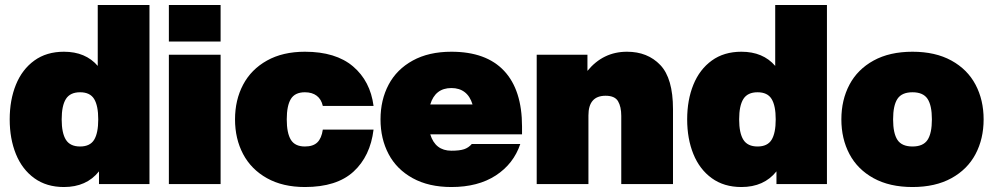

<svg xmlns="http://www.w3.org/2000/svg" viewBox="-20 -740 3994 772"><path d="M378 0V-51Q328 12 237 12Q167 12 118 -23.5Q69 -59 44 -120.5Q19 -182 19 -260Q19 -338 44 -399.5Q69 -461 118 -496.5Q167 -532 237 -532Q324 -532 373 -475V-720H581V0ZM302 -151Q342 -151 358.5 -178Q375 -205 375 -260Q375 -315 358.5 -342Q342 -369 302 -369Q262 -369 245 -342Q228 -315 228 -260Q228 -205 245 -178Q262 -151 302 -151Z M659 -520H867V0H659ZM659 -720H867V-573H659Z M925 -260Q925 -338 957.5 -399.5Q990 -461 1053.5 -496.5Q1117 -532 1206 -532Q1330 -532 1399.5 -473Q1469 -414 1482 -314H1278Q1272 -341 1253.5 -355Q1235 -369 1206 -369Q1166 -369 1149.5 -342Q1133 -315 1133 -260Q1133 -205 1149.5 -178Q1166 -151 1206 -151Q1239 -151 1256 -167.5Q1273 -184 1278 -219H1482Q1469 -112 1401.5 -50Q1334 12 1206 12Q1117 12 1053.5 -23.5Q990 -59 957.5 -120.5Q925 -182 925 -260Z M1510 -260Q1510 -338 1542.5 -399.5Q1575 -461 1639.5 -496.5Q1704 -532 1795 -532Q1935 -532 2007 -455Q2079 -378 2079 -231V-200H1710Q1730 -134 1795 -134Q1828 -134 1846 -140Q1864 -146 1877 -161H2072Q2045 -81 1973.5 -34.5Q1902 12 1795 12Q1704 12 1639.5 -23.5Q1575 -59 1542.5 -120.5Q1510 -182 1510 -260ZM1880 -320Q1870 -353 1848.5 -369.5Q1827 -386 1795 -386Q1730 -386 1710 -320Z M2415 -355Q2346 -355 2346 -276V0H2138V-520H2342V-455Q2405 -532 2501 -532Q2584 -532 2635 -478.5Q2686 -425 2686 -301V0H2478V-274Q2478 -311 2465 -333Q2452 -355 2415 -355Z M3102 0V-51Q3052 12 2961 12Q2891 12 2842 -23.5Q2793 -59 2768 -120.5Q2743 -182 2743 -260Q2743 -338 2768 -399.5Q2793 -461 2842 -496.5Q2891 -532 2961 -532Q3048 -532 3097 -475V-720H3305V0ZM3026 -151Q3066 -151 3082.5 -178Q3099 -205 3099 -260Q3099 -315 3082.5 -342Q3066 -369 3026 -369Q2986 -369 2969 -342Q2952 -315 2952 -260Q2952 -205 2969 -178Q2986 -151 3026 -151Z M3363 -260Q3363 -338 3395.5 -399.5Q3428 -461 3492.5 -496.5Q3557 -532 3649 -532Q3741 -532 3805.5 -496.5Q3870 -461 3902.5 -399.5Q3935 -338 3935 -260Q3935 -182 3902.5 -120.5Q3870 -59 3805.5 -23.5Q3741 12 3649 12Q3557 12 3492.5 -23.5Q3428 -59 3395.5 -120.5Q3363 -182 3363 -260ZM3649 -151Q3692 -151 3709.5 -177.5Q3727 -204 3727 -260Q3727 -316 3709.5 -342.5Q3692 -369 3649 -369Q3606 -369 3588.5 -342.5Q3571 -316 3571 -260Q3571 -204 3588.5 -177.5Q3606 -151 3649 -151Z"/></svg>

Font: Aspekta 1000
Style: Regular
Weight: 1000
Designer: Ivo Dolenc
Version: Version 2.000